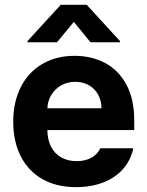

<svg xmlns="http://www.w3.org/2000/svg" viewBox="-20 -770 614 801"><path d="M35.2 -262.7Q35.2 -344.2 66.7 -406.5Q98.1 -468.8 156.2 -502.9Q214.4 -537.1 291 -537.1Q362.3 -537.1 418.7 -507.1Q475.1 -477.1 507.6 -416.5Q540 -356 540 -268.6V-227.5H177.7Q177.7 -188 192.6 -158.7Q207.5 -129.4 235.1 -113.5Q262.7 -97.7 299.8 -97.7Q335.4 -97.7 361.3 -112.1Q387.2 -126.5 398.4 -151.4H536.1Q525.9 -102.5 494.1 -65.9Q462.4 -29.3 411.9 -9.3Q361.3 10.7 296.9 10.7Q216.3 10.7 157.5 -22.5Q98.6 -55.7 66.9 -117.4Q35.2 -179.2 35.2 -262.7ZM403.3 -318.4Q403.3 -350.1 389.4 -375.2Q375.5 -400.4 350.6 -414.6Q325.7 -428.7 293.9 -428.7Q261.7 -428.7 235.6 -414.1Q209.5 -399.4 194.1 -374Q178.7 -348.6 177.7 -318.4ZM288.1 -678.7 217.8 -593.8H94.7V-598.6L233.4 -750H341.8L480.5 -598.6V-593.8H357.4Z"/></svg>

Font: Pretendard JP
Style: Bold
Weight: 700
Designer: Base glyphs from Inter by Rasmus Andersson; Hangeul glyphs from Noto Sans CJK(Source Han Sans) by Jang Soo-young and Kan
Foundry: Kil Hyung-jin
Version: Version 1.309